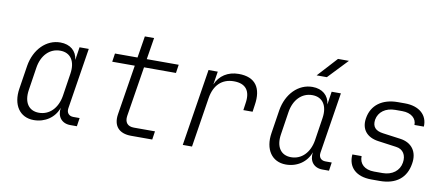

<svg xmlns="http://www.w3.org/2000/svg" viewBox="-69 -1063 3139 1350"><g transform="rotate(10 1500.0 -387.5)"><path d="M217 10C298 10 365 -36 390 -108C380 -45 415 0 477 0H524L533 -60H488C457 -60 438 -81 443 -114L512 -550H446L432 -457C425 -520 379 -560 308 -560C208 -560 126 -478 106 -358L80 -191C61 -72 117 10 217 10ZM244 -47C171 -47 133 -103 147 -193L172 -356C186 -446 242 -503 317 -503C391 -503 429 -446 415 -356L390 -193C375 -103 319 -47 244 -47Z M911 0H1062L1071 -60H920C875 -60 853 -87 860 -133L917 -490H1145L1154 -550H926L951 -705H885L860 -550H699L690 -490H851L794 -133C781 -49 824 0 911 0Z M1280 0H1346L1402 -356C1417 -450 1472 -503 1557 -503C1642 -503 1679 -455 1664 -364L1657 -315H1723L1730 -364C1750 -489 1700 -560 1582 -560C1504 -560 1445 -521 1418 -456L1433 -550H1367Z M2122 -645H2195L2328 -785H2250ZM2017 10C2098 10 2165 -36 2190 -108C2180 -45 2215 0 2277 0H2324L2333 -60H2288C2257 -60 2238 -81 2243 -114L2312 -550H2246L2232 -457C2225 -520 2179 -560 2108 -560C2008 -560 1926 -478 1906 -358L1880 -191C1861 -72 1917 10 2017 10ZM2044 -47C1971 -47 1933 -103 1947 -193L1972 -356C1986 -446 2042 -503 2117 -503C2191 -503 2229 -446 2215 -356L2190 -193C2175 -103 2119 -47 2044 -47Z M2627 9H2688C2804 9 2875 -47 2891 -150C2906 -236 2862 -297 2778 -308L2653 -325C2598 -332 2574 -359 2581 -409C2591 -466 2640 -502 2709 -502H2759C2823 -502 2862 -467 2860 -421H2927C2932 -504 2870 -559 2768 -559H2718C2606 -559 2531 -504 2516 -408C2503 -328 2548 -276 2629 -265L2759 -247C2811 -241 2835 -199 2826 -146C2817 -88 2767 -49 2698 -49H2637C2569 -49 2530 -86 2532 -141H2466C2458 -50 2518 9 2627 9Z"/></g></svg>

Font: JetBrains Mono ExtraLight
Style: Italic
Weight: 240
Italic angle: -9°
Monospace: yes
Designer: Philipp Nurullin, Konstantin Bulenkov
Foundry: JetBrains
Version: Version 2.305